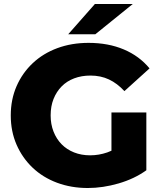

<svg xmlns="http://www.w3.org/2000/svg" viewBox="-20 -929 810 963"><path d="M420 14Q337 14 266 -12.5Q195 -39 143.5 -88Q92 -137 63 -203.5Q34 -270 34 -350Q34 -430 63 -496.5Q92 -563 144 -612Q196 -661 267.5 -687.5Q339 -714 424 -714Q523 -714 601 -681Q679 -648 730 -586L604 -472Q568 -511 526.5 -530.5Q485 -550 434 -550Q389 -550 352 -536Q315 -522 289 -495.5Q263 -469 248.5 -432.5Q234 -396 234 -350Q234 -306 248.5 -269Q263 -232 289 -205.5Q315 -179 351.5 -164.5Q388 -150 432 -150Q476 -150 518 -164.5Q560 -179 603 -214L714 -75Q654 -32 575 -9Q496 14 420 14ZM714 -75 539 -101V-365H714ZM322 -757 456 -909H646L458 -757Z"/></svg>

Font: Montserrat Thin ExtraBold
Style: Regular
Weight: 800
Version: Version 9.000